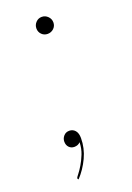

<svg xmlns="http://www.w3.org/2000/svg" viewBox="-120 -524 476 691"><g transform="rotate(-20 117.5 -178.5)"><path d="M54.5 0ZM55.5 -26Q55.5 -38 63.8 -47.5Q72 -57 85.5 -57Q99 -57 107.8 -47Q116.5 -37 116.5 -18Q116.5 20.5 99.8 56.2Q83 92 57.5 119L55.5 117Q54.5 116 54.5 115Q54.5 114 54.5 113Q54.5 111 62.5 101Q70.5 91 80 75.2Q89.5 59.5 97.8 39Q106 18.5 106.5 -5.5Q98 4 83.5 4Q71.5 4 63.5 -4.2Q55.5 -12.5 55.5 -26ZM100.5 -443Q100.5 -456.5 109.8 -466.2Q119 -476 132.5 -476Q146 -476 155.8 -466.2Q165.5 -456.5 165.5 -443Q165.5 -429.5 155.8 -420.2Q146 -411 132.5 -411Q119 -411 109.8 -420.2Q100.5 -429.5 100.5 -443Z"/></g></svg>

Font: Lato Hairline
Style: Italic
Weight: 100
Italic angle: -7°
Designer: Lukasz Dziedzic
Foundry: tyPoland Lukasz Dziedzic
Version: Version 2.007; 2014-02-27